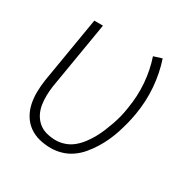

<svg xmlns="http://www.w3.org/2000/svg" viewBox="-127 -643 755 767"><g transform="rotate(30 250.0 -259.0)"><path d="M203 8Q175 8 149 1.5Q123 -5 102 -20Q81 -35 67.5 -57.5Q54 -80 48.5 -106Q43 -132 43.5 -160Q44 -188 48 -215L99 -520H139L87 -209Q84 -188 83.5 -166Q83 -144 86.5 -123Q90 -102 99.5 -84Q109 -66 124.5 -53Q140 -40 161 -34.5Q182 -29 204 -29Q224 -29 244.5 -36Q265 -43 282 -57Q299 -71 312.5 -89Q326 -107 336.5 -126Q347 -145 355 -164.5Q363 -184 370 -204Q377 -224 382 -244.5Q387 -265 390 -286Q400 -345 395.5 -403Q391 -461 373 -514L411 -526Q430 -469 435 -406.5Q440 -344 429 -280Q425 -256 419 -232.5Q413 -209 405.5 -186Q398 -163 387.5 -140Q377 -117 363.5 -95.5Q350 -74 333.5 -54.5Q317 -35 296 -20.5Q275 -6 250.5 1Q226 8 203 8Z"/></g></svg>

Font: Iosevka Extralight
Style: Italic
Weight: 200
Italic angle: -9°
Monospace: yes
Designer: Belleve Invis
Foundry: Belleve Invis
Version: Version 32.5.0; ttfautohint (v1.8.4)